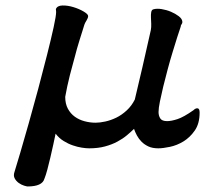

<svg xmlns="http://www.w3.org/2000/svg" viewBox="-20 -504 808 703"><path d="M184.6 -470.7Q189.5 -483.4 208.5 -483.9Q227.5 -484.4 248.5 -478Q269.5 -471.7 286.1 -461.9Q302.7 -452.1 302.7 -445.3Q302.7 -438.5 296.9 -429.2Q291 -419.9 289.1 -414.1Q286.1 -403.3 281.2 -388.7Q276.4 -374 271.5 -357.9Q266.6 -341.8 261.7 -325.2Q256.8 -308.6 253.9 -295.9Q251 -285.2 246.1 -267.1Q241.2 -249 235.8 -228.5Q230.5 -208 226.1 -187Q221.7 -166 218.8 -149.4Q218.8 -124 228.5 -106Q238.3 -87.9 253.9 -76.7Q269.5 -65.4 289.6 -60.1Q309.6 -54.7 330.1 -54.7Q345.7 -54.7 365.7 -59.1Q385.7 -63.5 405.8 -73.2Q425.8 -83 443.8 -99.6Q461.9 -116.2 473.6 -139.6Q487.3 -198.2 502 -260.3Q516.6 -322.3 532.2 -393.6Q534.2 -404.3 533.7 -417Q533.2 -429.7 532.7 -440.4Q532.2 -451.2 533.7 -459.5Q535.2 -467.8 541 -469.7Q553.7 -473.6 571.8 -470.7Q589.8 -467.8 606 -460.9Q622.1 -454.1 634.3 -444.8Q646.5 -435.5 647.5 -425.8Q648.4 -419.9 645 -415.5Q641.6 -411.1 641.6 -406.2Q636.7 -392.6 628.9 -367.7Q621.1 -342.8 611.8 -312.5Q602.5 -282.2 593.8 -249.5Q585 -216.8 577.6 -186.5Q570.3 -156.2 565.4 -131.8Q560.5 -107.4 560.5 -93.8Q560.5 -80.1 566.9 -70.3Q573.2 -60.5 591.8 -60.5Q607.4 -60.5 629.9 -67.9Q652.3 -75.2 688.5 -100.6Q696.3 -108.4 703.6 -107.4Q710.9 -106.4 710.9 -91.8Q710.9 -51.8 693.4 -26.4Q675.8 -1 651.9 13.7Q627.9 28.3 602.1 33.7Q576.2 39.1 559.6 39.1Q538.1 39.1 523.4 32.2Q508.8 25.4 498.5 15.1Q488.3 4.9 481.4 -7.8Q474.6 -20.5 470.7 -32.2Q460 -21.5 444.8 -8.8Q429.7 3.9 409.7 14.6Q389.6 25.4 364.3 32.2Q338.9 39.1 306.6 39.1Q294.9 39.1 279.3 36.6Q263.7 34.2 246.6 28.3Q229.5 22.5 212.9 12.2Q196.3 2 183.6 -14.6Q180.7 1 175.3 24.4Q169.9 47.9 164.6 71.8Q159.2 95.7 153.3 117.2Q147.5 138.7 142.6 150.4Q134.8 178.7 81.1 178.7Q78.1 178.7 68.4 175.8Q58.6 172.9 48.8 166Q39.1 159.2 33.7 148.9Q28.3 138.7 33.2 125Q40 103.5 54.2 55.2Q68.4 6.8 85.4 -53.2Q102.5 -113.3 120.1 -179.2Q137.7 -245.1 152.3 -303.2Q167 -361.3 176.3 -403.8Q185.5 -446.3 185.5 -460Q185.5 -462.9 185.1 -465.3Q184.6 -467.8 184.6 -470.7Z"/></svg>

Font: JasonHandwriting4
Style: Regular
Weight: 400
Version: Version 1.01.21